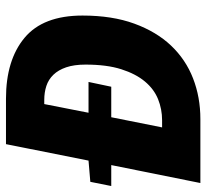

<svg xmlns="http://www.w3.org/2000/svg" viewBox="-46 -646 690 642"><g transform="rotate(-90 299.0 -325.0)"><path d="M8 0 68 -298H-2L12 -368L83 -374L138 -650H290Q419 -650 493.5 -588Q568 -526 568 -394Q568 -295 541 -221Q514 -147 467.5 -98Q421 -49 358 -24.5Q295 0 222 0ZM194 -128H218Q255 -128 288.5 -141.5Q322 -155 347.5 -185.5Q373 -216 388.5 -264.5Q404 -313 404 -384Q404 -422 395 -448.5Q386 -475 370 -491.5Q354 -508 332.5 -515Q311 -522 286 -522H272L243 -374H346L330 -298H228Z"/></g></svg>

Font: Source Code Pro Black
Style: Italic
Weight: 900
Italic angle: -11°
Monospace: yes
Designer: Paul D. Hunt, Teo Tuominen
Foundry: Adobe Systems Incorporated
Version: Version 1.050;PS 1.000;hotconv 16.6.51;makeotf.lib2.5.65220